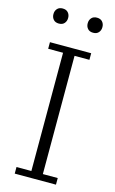

<svg xmlns="http://www.w3.org/2000/svg" viewBox="-133 -934 591 985"><g transform="rotate(15 162.5 -441.0)"><path d="M53 -35H132V-663H53V-698H272V-663H193V-35H272V0H53ZM72 -802Q53 -802 43 -813.5Q33 -825 33 -841V-843Q33 -859 43 -870.5Q53 -882 72 -882Q91 -882 101 -870.5Q111 -859 111 -843V-841Q111 -825 101 -813.5Q91 -802 72 -802ZM254 -802Q235 -802 225 -813.5Q215 -825 215 -841V-843Q215 -859 225 -870.5Q235 -882 254 -882Q273 -882 283 -870.5Q293 -859 293 -843V-841Q293 -825 283 -813.5Q273 -802 254 -802Z"/></g></svg>

Font: IBM Plex Serif Light
Style: Regular
Weight: 300
Designer: Mike Abbink, Paul van der Laan, Pieter van Rosmalen
Foundry: Bold Monday
Version: Version 3.001